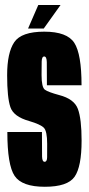

<svg xmlns="http://www.w3.org/2000/svg" viewBox="-20 -728 349 753"><path d="M155.8 4.5Q66 4.5 37.4 -38.1Q8.8 -80.6 8.8 -210.4H144.5Q144.5 -134.2 145 -113.9Q145.5 -93.5 155 -93.5Q164.5 -93.5 164.8 -111Q165 -128.5 165 -163.5Q165 -213.8 151.9 -227Q138.9 -240.2 94.2 -253.4Q33.5 -270.4 20.8 -307.7Q8 -345 8 -432.9Q8 -521.2 35.9 -562.5Q63.8 -603.8 153.5 -603.8Q243.2 -603.8 271.5 -559.8Q299.8 -515.9 299.8 -393.5H164Q164 -462.2 163.5 -484.4Q163 -506.5 153.5 -506.5Q144 -506.5 143.5 -486.8Q143 -467 143 -434Q143 -385.8 156 -376.2Q169 -366.8 212 -355.2Q271 -340 285.5 -300.7Q300 -261.4 300 -176.6Q300 -74.2 272.6 -34.9Q245.2 4.5 155.8 4.5ZM90 -616 130.2 -708.5H217.5L151.5 -616Z"/></svg>

Font: Anybody UltraCondensed Thin
Style: Regular
Weight: 100
Width: 1
Designer: Tyler Finck
Foundry: Etcetera Type Company
Version: Version 1.110